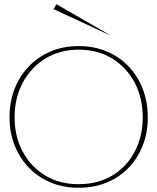

<svg xmlns="http://www.w3.org/2000/svg" viewBox="-20 -883 744 908"><path d="M352 5Q279 5 218.5 -20.5Q158 -46 115 -91.5Q72 -137 48.5 -197.5Q25 -258 25 -328Q25 -399 48 -460Q71 -521 114.5 -567Q158 -613 218 -639Q278 -665 352 -665Q426 -665 486.5 -639Q547 -613 590 -567Q633 -521 656 -460Q679 -399 679 -328Q679 -258 656 -197.5Q633 -137 590 -91.5Q547 -46 486.5 -20.5Q426 5 352 5ZM352 -12Q444 -12 512 -53.5Q580 -95 617.5 -166.5Q655 -238 655 -328Q655 -419 617.5 -491Q580 -563 512 -605.5Q444 -648 352 -648Q262 -648 193.5 -605.5Q125 -563 87 -491Q49 -419 49 -328Q49 -238 87 -166.5Q125 -95 193 -53.5Q261 -12 352 -12ZM490 -721 233 -840 247 -863 497 -719Z"/></svg>

Font: Panamera Thin
Style: Regular
Weight: 100
Designer: Bastien Sozeau
Foundry: NBR — Bastien Sozeau
Version: Version 3.003;gftools[0.9.33]